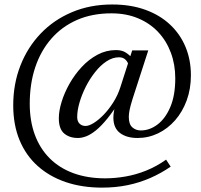

<svg xmlns="http://www.w3.org/2000/svg" viewBox="-20 -730 918 878"><path d="M609 -99Q559 -99 528.8 -121.8Q498.5 -144.5 498.5 -192Q498.5 -203.5 500.5 -217Q502.5 -230.5 506.5 -245L515 -276H532.5Q499.5 -223 471.5 -188.5Q443.5 -154 419.5 -134.5Q395.5 -115 375 -107Q354.5 -99 336.5 -99Q297.5 -99 273.2 -119.8Q249 -140.5 249 -189Q249 -223 261.8 -264.5Q274.5 -306 298 -347.5Q321.5 -389 353.8 -423.8Q386 -458.5 425.8 -479.8Q465.5 -501 510 -501Q536.5 -501 553.2 -490.8Q570 -480.5 585.5 -464L566 -438.5Q562 -450 551.8 -459Q541.5 -468 524 -468Q495 -468 467 -449.5Q439 -431 414.8 -400.2Q390.5 -369.5 372.2 -333.2Q354 -297 343.5 -260.8Q333 -224.5 333 -195Q333 -175 343.8 -164.5Q354.5 -154 371.5 -154Q386.5 -154 408.5 -167.5Q430.5 -181 454 -205.2Q477.5 -229.5 498 -261.8Q518.5 -294 530.5 -331.5L571.5 -459L584.5 -499.5H658L586 -277Q576 -245 572.5 -226.8Q569 -208.5 569 -195.5Q569 -162 585 -147.8Q601 -133.5 624 -133.5Q664.5 -133.5 700.5 -160.8Q736.5 -188 759 -241Q781.5 -294 781.5 -372Q781.5 -435 761.2 -489.2Q741 -543.5 703 -583.8Q665 -624 611 -646.5Q557 -669 489.5 -669Q401.5 -669 332.2 -638.8Q263 -608.5 214.8 -553.2Q166.5 -498 141.2 -422.5Q116 -347 116 -256Q116 -176.5 139.5 -113.2Q163 -50 207.8 -5.5Q252.5 39 316.5 62.2Q380.5 85.5 461 85.5Q506 85.5 553.8 77.2Q601.5 69 648.8 50Q696 31 739.5 0L760.5 32Q717 62 668.2 83.5Q619.5 105 564.5 116.5Q509.5 128 446.5 128Q355.5 128 281 102.8Q206.5 77.5 152.5 29.2Q98.5 -19 69.5 -89Q40.5 -159 40.5 -248.5Q40.5 -345.5 73 -429.2Q105.5 -513 165.5 -576Q225.5 -639 308.8 -674.2Q392 -709.5 493 -709.5Q578 -709.5 644.8 -685.2Q711.5 -661 758 -617.2Q804.5 -573.5 828.8 -514.5Q853 -455.5 853 -386Q853 -323.5 833.8 -271Q814.5 -218.5 780.8 -180Q747 -141.5 702.8 -120.2Q658.5 -99 609 -99Z"/></svg>

Font: Newsreader 16pt
Style: Regular
Weight: 400
Designer: Hugues Gentile
Foundry: Production Type
Version: Version 1.003